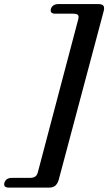

<svg xmlns="http://www.w3.org/2000/svg" viewBox="-104 -772 518 918"><path d="M77 51.5 270 -679.5Q274 -694 268.8 -700.2Q263.5 -706.5 246.5 -706.5H161Q133 -706.5 139.5 -730Q142.5 -740 151.5 -746.2Q160.5 -752.5 175 -752.5H366.5Q385.5 -752.5 391 -743.8Q396.5 -735 391 -716L176.5 88.5Q170.5 107.5 159.8 116.2Q149 125 130 125H-61.5Q-76 125 -81 118.8Q-86 112.5 -83 102Q-75.5 78.5 -47.5 78.5H38.5Q55 78.5 64 72.5Q73 66.5 77 51.5Z"/></svg>

Font: Fraunces SemiBold
Style: Italic
Weight: 600
Italic angle: -16°
Version: Version 1.000;[b76b70a41]